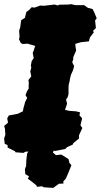

<svg xmlns="http://www.w3.org/2000/svg" viewBox="-72 -713 490 933"><path d="M42 30 3 27 1 22 -35 4V-8L-49 -14L-52 -40L-46 -58L-48 -88L-52 -101L-33 -117L-37 -138L-29 -152L14 -160L39 -172L43 -192L47 -205L50 -217L60 -237L52 -251L59 -269L68 -284L67 -291L68 -311L66 -324L80 -342L77 -357L75 -365L80 -384L78 -395L82 -416L92 -431L89 -445L87 -456L92 -468L95 -478L99 -490L61 -501L39 -499L29 -504L20 -523L23 -532L21 -565L26 -579L31 -615L49 -626L56 -655L69 -664L82 -678L96 -676L123 -686L143 -685L176 -689L193 -691L211 -686L213 -690L264 -691L272 -693L295 -688H337L355 -675L378 -669L386 -653L398 -624L390 -614L394 -577L380 -563L384 -556L365 -531L360 -512L322 -508L294 -500L295 -486L298 -467L292 -454L284 -435V-425L279 -411L283 -402L288 -393L286 -383L283 -372L279 -363L273 -350L268 -330L266 -317L262 -302L261 -290V-256L256 -239L249 -230L251 -221L254 -209L244 -179L267 -174L298 -172L317 -167L314 -153L327 -138L319 -104L328 -91L312 -56V-40L285 -18L281 -10L254 2L245 11L194 21L184 15L172 22L157 20L115 28L75 23L52 24ZM140 197 132 192 108 195 105 188 83 170 63 155 69 144 51 133 49 109 55 93 56 64 60 32 78 7 98 -5 125 -21 142 -29 178 -16 192 -21 196 -10H208L195 6L185 28L200 41L226 38L261 60L265 78L275 90L263 120L248 155L236 168V179L214 180L187 200Z"/></svg>

Font: Winky Rough Black
Style: Italic
Weight: 900
Italic angle: -8.97852°
Designer: Simon Atzbach
Foundry: typofactur
Version: Version 1.206; ttfautohint (v1.8.4.7-5d5b)